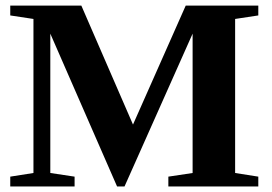

<svg xmlns="http://www.w3.org/2000/svg" viewBox="-20 -675 984 695"><path d="M430.7 0H403.8L162.1 -553.2V-48.8L250 -35.6V0H17.1V-35.6L101.1 -48.8V-606.4L17.1 -619.1V-654.8H274.4L461.4 -224.1L652.3 -654.8H915V-619.1L831.1 -606.4V-48.8L915 -35.6V0H589.4V-35.6L677.2 -48.8V-553.2Z"/></svg>

Font: Tinos
Style: Bold
Weight: 700
Designer: Steve Matteson
Foundry: Monotype Imaging Inc.
Version: Version 1.23